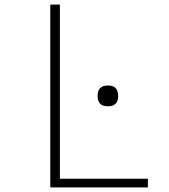

<svg xmlns="http://www.w3.org/2000/svg" viewBox="-20 -820 740 840"><path d="M200 0V-800H242V-38H627V0ZM452 -355Q407 -355 407 -400Q407 -446 452 -446Q497 -446 497 -400Q497 -355 452 -355Z"/></svg>

Font: Martian Mono Thin
Style: Regular
Weight: 100
Monospace: yes
Designer: Roman Shamin
Foundry: Evil Martians
Version: Version 1.000; ttfautohint (v1.8.4.7-5d5b)